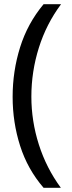

<svg xmlns="http://www.w3.org/2000/svg" viewBox="-20 -734 340 912"><path d="M40 -274Q40 -396 75.5 -509.5Q111 -623 187 -714H270Q200 -620 164.5 -507Q129 -394 129 -275Q129 -159 164.5 -47.5Q200 64 269 158H187Q111 70 75.5 -41.5Q40 -153 40 -274Z"/></svg>

Font: Noto Sans Medefaidrin
Style: Regular
Weight: 400
Designer: Dalton Maag Ltd
Foundry: Dalton Maag Ltd
Version: Version 1.002; ttfautohint (v1.8.4.7-5d5b)